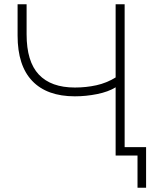

<svg xmlns="http://www.w3.org/2000/svg" viewBox="-20 -725 731 895"><path d="M621 150V0H519V-318Q485 -297 433 -286.5Q381 -276 329 -276Q199 -276 130.5 -347.5Q62 -419 62 -559V-705H104V-565Q104 -438 161 -377.5Q218 -317 329 -317Q381 -317 429 -327.5Q477 -338 519 -364V-705H561V-39H661V150Z"/></svg>

Font: Nunito Sans ExtraLight
Style: Regular
Weight: 200
Designer: Vernon Adams
Foundry: Vernon Adams
Version: Version 3.006; ttfautohint (v1.8.3)